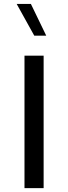

<svg xmlns="http://www.w3.org/2000/svg" viewBox="-20 -975 352 995"><path d="M206.1 0H106.9V-686.5H206.1ZM219.7 -790H157.7L66.4 -954.6H140.1Z"/></svg>

Font: Estedad-FD Medium
Style: Regular
Weight: 500
Designer: Amin Abedi
Version: Version 7.3